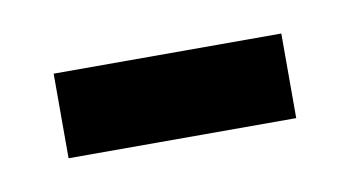

<svg xmlns="http://www.w3.org/2000/svg" viewBox="-27 -358 277 152"><g transform="rotate(-10 111.0 -282.0)"><path d="M20 -248V-316H203V-248Z"/></g></svg>

Font: Georama ExtraCondensed
Style: Regular
Weight: 400
Width: 2
Designer: Jean-Baptiste Levee
Foundry: Production Type
Version: Version 1.000